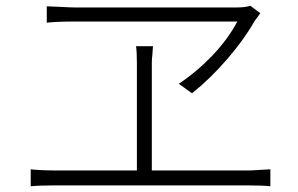

<svg xmlns="http://www.w3.org/2000/svg" viewBox="-20 -696 1040 669"><path d="M877 -636Q869 -626 866 -621Q831 -559 772 -490.5Q713 -422 649 -371L603 -404Q666 -446 720 -502.5Q774 -559 807 -621H742H639H519H400H302H243Q179 -621 143 -617V-674L191 -672Q225 -670 241 -670H301H398H515H634H736H804Q836 -670 852 -676L887 -650ZM509 -436V-366V-281V-195V-122V-77H457V-122V-195V-281V-366V-436V-476Q457 -515 454 -535H513L511 -507Q509 -489 509 -476ZM171 -102H843Q858 -102 884 -104L922 -106V-47Q897 -50 843 -50H171Q118 -50 87 -47V-106Q126 -102 171 -102Z"/></svg>

Font: Merged Yaku Han JP Light
Style: Regular
Weight: 300
Designer: Ryoko NISHIZUKA 西塚涼子 (kana, bopomofo & ideographs); Paul D. Hunt (Latin, Greek & Cyrillic); Sandoll Communications 산돌커뮤니
Foundry: Adobe
Version: Version 2.004